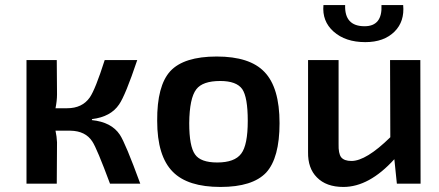

<svg xmlns="http://www.w3.org/2000/svg" viewBox="-20 -728 1740 761"><path d="M344 -252Q422 -244 455 -194Q477 -161 536 0H416Q364 -140 346 -167Q319 -209 259 -210H200Q205 -187 206 -164L205 0H85V-490H205L206 -354Q206 -329 200 -299H246Q306 -299 336 -342Q358 -374 395 -490H524Q477 -350 452 -314Q419 -265 345 -256Z M1028 -443Q1088 -381 1088 -240Q1088 -102 1035 -44Q981 13 854 13Q724 13 665 -47Q603 -109 603 -249Q602 -388 655 -446Q709 -504 839 -504Q970 -504 1028 -443ZM758 -374Q731 -339 730 -240Q730 -148 753 -116Q775 -84 841 -84Q910 -84 936 -119Q962 -153 962 -249Q962 -343 940 -375Q917 -407 853 -407Q783 -407 758 -374Z M1578 -708Q1584 -643 1544 -603Q1502 -561 1428 -561Q1349 -561 1302 -603Q1256 -644 1262 -708H1348Q1345 -624 1425 -624Q1496 -624 1492 -708ZM1647 0H1553L1543 -97Q1443 13 1341 13Q1273 13 1236 -25Q1200 -61 1201 -125V-490H1322V-157Q1321 -120 1332 -105Q1344 -90 1373 -90Q1431 -90 1527 -184L1526 -490H1646Z"/></svg>

Font: Taylor Sans Upright Semi Bold
Style: Regular
Weight: 600
Italic angle: -8°
Designer: Natanael Gama
Version: Version 1.001 September 8, 2015